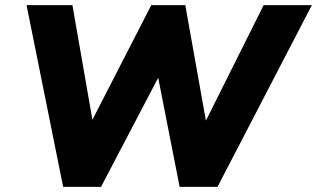

<svg xmlns="http://www.w3.org/2000/svg" viewBox="-20 -725 1230 745"><path d="M225 0 83 -705H261L350 -195H305L567 -705H699L790 -195H748L1003 -705H1190L824 0H677L587 -458H612L372 0Z"/></svg>

Font: Nunito Sans 12pt Black
Style: Italic
Weight: 900
Italic angle: -9°
Designer: Vernon Adams
Foundry: Vernon Adams
Version: Version 3.101;gftools[0.9.27]